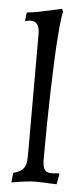

<svg xmlns="http://www.w3.org/2000/svg" viewBox="-54 -773 352 816"><g transform="rotate(5 122.0 -365.0)"><path d="M31 -29Q53 -35 64.5 -43.5Q76 -52 81 -64.5Q86 -77 86.5 -94Q87 -111 87 -135V-626Q87 -680 50 -680Q43 -680 33 -678Q29 -677 25 -676Q25 -681 25.5 -685Q26 -689 27 -694L29 -713Q55 -716 81.5 -721Q108 -726 129 -731Q154 -736 177 -742L183 -729Q180 -723 176.5 -695Q173 -667 169.5 -621.5Q166 -576 163.5 -516.5Q161 -457 159 -388.5Q157 -320 156 -246Q155 -172 155 -98Q155 -68 163 -55Q171 -42 190 -42Q195 -42 201 -42Q207 -42 212 -43Q218 -43 225 -44L227 -40L219 3Q204 3 188 2Q174 1 159 0.5Q144 0 130 0Q114 0 96 2Q78 4 63 6Q45 9 27 12Z"/></g></svg>

Font: Alegreya
Style: Regular
Weight: 400
Designer: Juan Pablo del Peral
Foundry: Juan Pablo del Peral
Version: Version 1.003